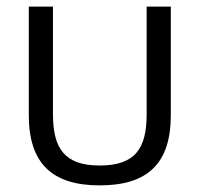

<svg xmlns="http://www.w3.org/2000/svg" viewBox="-20 -550 606 580"><path d="M281 10C426 10 496 -56 496 -202V-530H423V-205C423 -102 389 -50 281 -50C174 -50 140 -103 140 -205V-530H67V-202C67 -57 137 10 281 10Z"/></svg>

Font: Cheyenne Sans Light
Style: Regular
Weight: 300
Designer: The Public Sans project authors (U.S. Web Design System), Libre Franklin designed by Pablo Impallari and Rodrigo Fuenzal
Foundry: The Cheyenne Sans Project Authors
Version: Version 2.007